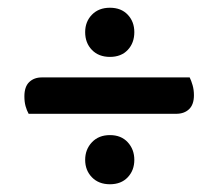

<svg xmlns="http://www.w3.org/2000/svg" viewBox="-20 -542 563 496"><path d="M435 -248H54Q49 -257 46 -268Q43 -279 43 -293Q43 -318 55.5 -330Q68 -342 88 -342H470Q474 -334 477.5 -322Q481 -310 481 -296Q481 -272 468.5 -260Q456 -248 435 -248ZM200 -129Q200 -156 217.5 -174.5Q235 -193 264 -193Q293 -193 310 -174.5Q327 -156 327 -129Q327 -102 310 -84Q293 -66 264 -66Q235 -66 217.5 -84Q200 -102 200 -129ZM200 -459Q200 -486 217.5 -504Q235 -522 264 -522Q293 -522 310 -504Q327 -486 327 -459Q327 -431 310 -413Q293 -395 264 -395Q235 -395 217.5 -413Q200 -431 200 -459Z"/></svg>

Font: BalooTamma2SemiBold
Style: Regular
Weight: 600
Designer: Divya Kowshik, Shuchita Grover and Ek Type
Foundry: Ek Type
Version: Version 1.700